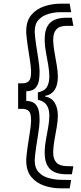

<svg xmlns="http://www.w3.org/2000/svg" viewBox="-20 -860 440 1039"><path d="M306 159Q261 159 218.5 144.5Q176 130 149 97Q122 64 122 9V0Q124 -28 129.5 -65.5Q135 -103 141 -140Q147 -177 148 -203V-212Q148 -248 135.5 -259.5Q123 -271 100 -271H78V-409H100Q123 -409 135.5 -420.5Q148 -432 148 -469V-478Q147 -504 141 -540.5Q135 -577 129.5 -615Q124 -653 122 -682V-691Q122 -746 149 -778.5Q176 -811 218.5 -825.5Q261 -840 306 -840H357L365 -794H306Q273 -794 241.5 -784.5Q210 -775 189 -753Q168 -731 168 -691V-684Q170 -655 175.5 -617Q181 -579 187 -542.5Q193 -506 194 -480V-467Q194 -422 183 -400.5Q172 -379 155.5 -372.5Q139 -366 124 -366H122V-314H124Q139 -314 155.5 -307.5Q172 -301 183 -280Q194 -259 194 -214V-201Q193 -175 187 -138Q181 -101 175.5 -63.5Q170 -26 168 2V9Q168 49 189 71.5Q210 94 241.5 103Q273 112 306 113L365 114L357 159ZM340 83Q279 83 250.5 54.5Q222 26 222 -31V-46Q223 -73 229 -106Q235 -139 241 -172.5Q247 -206 247 -235Q247 -270 232.5 -291.5Q218 -313 185 -320V-360Q223 -368 235 -391Q247 -414 247 -445Q247 -474 241 -508Q235 -542 229 -575Q223 -608 222 -635V-650Q222 -708 250.5 -736Q279 -764 340 -764H369L377 -720H340Q302 -720 285 -701Q268 -682 268 -647V-637Q269 -610 275 -576Q281 -542 287 -508Q293 -474 293 -445Q293 -354 224 -341V-338Q260 -331 276.5 -303Q293 -275 293 -235Q293 -206 287 -172Q281 -138 275 -104.5Q269 -71 268 -43V-33Q268 1 285 19.5Q302 38 340 39L377 40L369 83Z"/></svg>

Font: Train One
Style: Regular
Weight: 400
Designer: Fontworks Inc.
Foundry: Fontworks Inc.
Version: Version 1.100